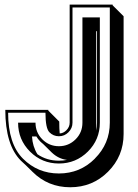

<svg xmlns="http://www.w3.org/2000/svg" viewBox="-20 -747 594 829"><path d="M398.9 -612.3H395.5V-182.6Q397 -190.9 397.9 -199.5Q398.9 -208 398.9 -217.3ZM118.2 -157.7Q120.6 -114.7 141.6 -81.1Q181.6 -53.2 234.4 -53.2Q253.4 -53.2 269 -56.6Q232.4 -61 203.6 -88.4L166 -125.5Q163.1 -127.9 159.9 -130.6Q156.7 -133.3 153.8 -136.2Q143.6 -146.5 137.2 -157.7ZM466.3 -724.1 513.7 -676.8V-168.5Q513.7 -72.8 446.3 -5.4Q379.4 61.5 283.2 61.5Q187 61.5 120.1 -5.4L90.8 -34.2Q80.6 -43 70.3 -53.2Q2.9 -120.6 2.9 -272.5H188.5V-269.5L235.8 -222.2Q235.8 -206.5 236.3 -193.6Q236.8 -180.7 237.8 -170.9Q253.4 -171.4 266.6 -184.6Q280.8 -198.7 280.8 -217.3V-727.1H466.3ZM411.1 -217.3Q411.1 -144 359.4 -92.5Q307.6 -41 234.4 -41Q161.1 -41 109.6 -92.5Q58.1 -144 58.1 -217.3H133.3Q133.3 -174.8 162.8 -145.3Q192.4 -115.7 234.4 -115.7Q276.4 -115.7 306.2 -145.3Q335.9 -174.8 335.9 -217.3V-671.9H411.1ZM454.1 -714.8H293V-217.3Q293 -193.4 275.4 -175.8Q258.3 -158.7 234.4 -158.7Q210.4 -158.7 193.4 -175.8Q176.3 -192.9 176.3 -260.3H15.1Q15.1 -126 79.1 -62Q143.1 2 234.4 2Q325.7 2 389.6 -62H389.2Q454.1 -126.5 454.1 -217.3Z"/></svg>

Font: Gondrin
Style: Regular
Weight: 400
Designer: Peter Wiegel, original typeface by Carl Albert Fahrenwaldt 1901
Foundry: Peter Wiegel
Version: Version 1.000 2010 initial release